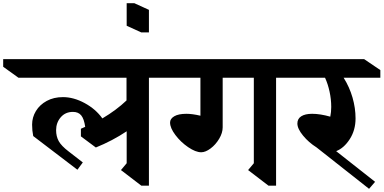

<svg xmlns="http://www.w3.org/2000/svg" viewBox="-106 -1158 2413 1208"><path d="M831 -669V10H783L655 -88L691 -131V-332Q601 -272 497 -230L403 -300V-348L430 -360Q423 -410 405 -432Q387 -454 353 -454Q305 -454 276 -420Q247 -386 247 -339Q247 -300 263.5 -270Q280 -240 326 -205L415 -136L381 -90L103 -302Q96 -336 96 -374Q96 -420 120 -459.5Q144 -499 188 -523Q232 -547 290 -547Q357 -547 426.5 -509.5Q496 -472 538 -413Q626 -465 690 -526V-669H10L-86 -738V-786H900L997 -717L998 -669Z M831 -954H783L691 -996V-1138H739L831 -1096Z M1631 -669V10H1583L1455 -88L1491 -131V-669H1295V-357Q1295 -322 1273 -285Q1251 -248 1219 -224Q1187 -200 1160 -200Q1125 -200 1078 -232Q1031 -264 997.5 -308.5Q964 -353 964 -387Q964 -411 990.5 -426.5Q1017 -442 1067 -442Q1104 -442 1155 -430V-669H872L774 -738V-786H1701L1798 -717V-669Z M2056 -669Q2093 -610 2112 -544Q2131 -478 2131 -413Q2131 -339 2094.5 -282.5Q2058 -226 2009 -207L2254 -14L2216 30L1885 -231Q1837 -261 1801 -304.5Q1765 -348 1765 -381Q1765 -411 1789.5 -426.5Q1814 -442 1858 -442Q1908 -442 1972 -424Q1978 -453 1978 -485Q1978 -533 1967.5 -581.5Q1957 -630 1939 -669H1684L1583 -738V-786H2185L2287 -717V-669Z"/></svg>

Font: Inknut Antiqua SemiBold
Style: Regular
Weight: 600
Designer: Claus Eggers Sørensen
Foundry: Claus Eggers Sørensen
Version: Version 1.003; ttfautohint (v1.8.2) -l 8 -r 50 -G 200 -x 14 